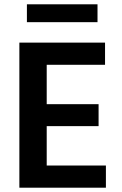

<svg xmlns="http://www.w3.org/2000/svg" viewBox="-20 -872 568 892"><path d="M472 0H70V-674H468V-571H197V-388H438V-286H197V-103H472ZM433 -769H105V-852H433Z"/></svg>

Font: Hind Vadodara SemiBold
Style: Regular
Weight: 600
Designer: Hitesh Malaviya
Foundry: Indian Type Foundry
Version: Version 1.001;PS 1.0;hotconv 1.0.86;makeotf.lib2.5.63406; tt